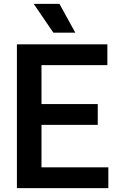

<svg xmlns="http://www.w3.org/2000/svg" viewBox="-20 -968 607 988"><path d="M67 0V-740H532.5V-633H193.5V-107H537.5V0ZM152 -325.5V-432.5H483V-325.5ZM254.5 -800 153.5 -948H286L367.5 -800Z"/></svg>

Font: Encode Sans SC SemiCondensed SemiBold
Style: Regular
Weight: 600
Width: 4
Designer: Multiple Designers
Foundry: Impallari Type
Version: Version 3.002